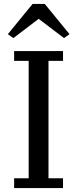

<svg xmlns="http://www.w3.org/2000/svg" viewBox="-20 -958 393 978"><path d="M52 -50H126V-648H52V-698H301V-648H227V-50H301V0H52ZM20 -784 146 -938H208L334 -784L306 -764L177 -862L48 -764Z"/></svg>

Font: IBM Plex Serif Text
Style: Regular
Weight: 450
Designer: Mike Abbink, Paul van der Laan, Pieter van Rosmalen
Foundry: Bold Monday
Version: Version 3.001